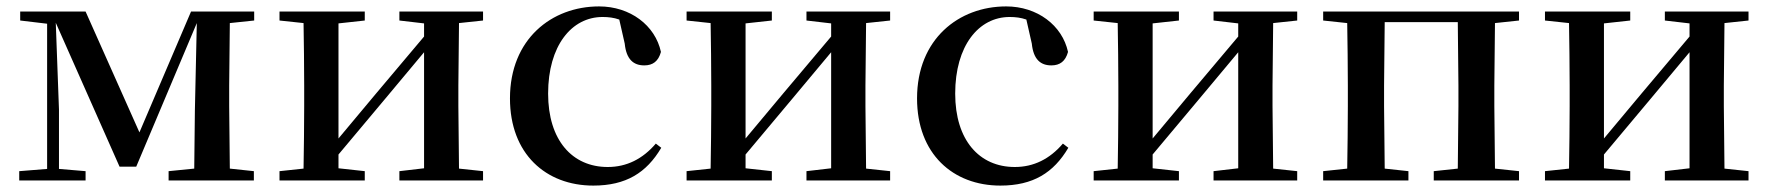

<svg xmlns="http://www.w3.org/2000/svg" viewBox="-20 -563 5516 599"><path d="M127 0H247V-29L164 -36V-221L154 -492L353 -43H405L594 -491L588 -219L586 -37L506 -29V0H772V-29L697 -37L695 -232V-296L697 -491L773 -499V-527H576L415 -150L247 -527H43V-499L127 -489V-36L40 -29V0Z M1226 -499 1303 -490V-449L1153 -271L1036 -131V-490L1118 -499V-527H852V-499L927 -491C928 -435 929 -351 929 -296V-232C929 -177 928 -93 927 -37L852 -29V0H1118V-29L1036 -38V-81L1181 -254L1303 -400V-38L1226 -29V0H1487V-29L1412 -37L1410 -232V-296L1412 -491L1487 -499V-527H1226Z M1831 16C1933 16 1997 -24 2043 -102L2026 -115C1985 -67 1935 -42 1876 -42C1765 -42 1690 -126 1690 -271C1690 -420 1763 -510 1860 -510C1878 -510 1895 -508 1912 -502L1929 -427C1934 -377 1957 -359 1990 -359C2017 -359 2034 -372 2042 -401C2024 -484 1946 -543 1849 -543C1701 -543 1571 -441 1571 -256C1571 -83 1683 16 1831 16Z M2496 -499 2573 -490V-449L2423 -271L2306 -131V-490L2388 -499V-527H2122V-499L2197 -491C2198 -435 2199 -351 2199 -296V-232C2199 -177 2198 -93 2197 -37L2122 -29V0H2388V-29L2306 -38V-81L2451 -254L2573 -400V-38L2496 -29V0H2757V-29L2682 -37L2680 -232V-296L2682 -491L2757 -499V-527H2496Z M3101 16C3203 16 3267 -24 3313 -102L3296 -115C3255 -67 3205 -42 3146 -42C3035 -42 2960 -126 2960 -271C2960 -420 3033 -510 3130 -510C3148 -510 3165 -508 3182 -502L3199 -427C3204 -377 3227 -359 3260 -359C3287 -359 3304 -372 3312 -401C3294 -484 3216 -543 3119 -543C2971 -543 2841 -441 2841 -256C2841 -83 2953 16 3101 16Z M3766 -499 3843 -490V-449L3693 -271L3576 -131V-490L3658 -499V-527H3392V-499L3467 -491C3468 -435 3469 -351 3469 -296V-232C3469 -177 3468 -93 3467 -37L3392 -29V0H3658V-29L3576 -38V-81L3721 -254L3843 -400V-38L3766 -29V0H4027V-29L3952 -37L3950 -232V-296L3952 -491L4027 -499V-527H3766Z M4108 -499 4183 -491C4184 -435 4185 -351 4185 -296V-232C4185 -177 4184 -93 4183 -37L4108 -29V0H4374V-29L4300 -37L4298 -232V-296L4300 -494H4528L4530 -296V-232L4528 -37L4453 -29V0H4719V-29L4644 -37L4642 -232V-296L4644 -491L4719 -499V-527H4108Z M5174 -499 5251 -490V-449L5101 -271L4984 -131V-490L5066 -499V-527H4800V-499L4875 -491C4876 -435 4877 -351 4877 -296V-232C4877 -177 4876 -93 4875 -37L4800 -29V0H5066V-29L4984 -38V-81L5129 -254L5251 -400V-38L5174 -29V0H5435V-29L5360 -37L5358 -232V-296L5360 -491L5435 -499V-527H5174Z"/></svg>

Font: Noto Serif SC SemiBold
Style: Regular
Weight: 600
Designer: Ryoko NISHIZUKA 西塚涼子 (kana & ideographs); Frank Grießhammer (Latin, Greek & Cyrillic); Wenlong ZHANG 张文龙 (bopomofo); San
Foundry: Adobe
Version: Version 2.001;hotconv 1.1.0;makeotfexe 2.6.0